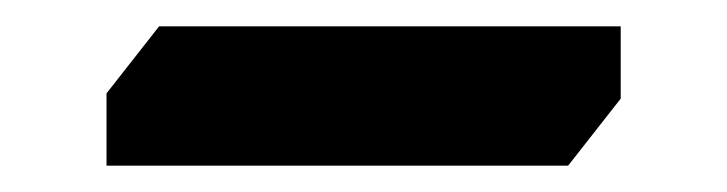

<svg xmlns="http://www.w3.org/2000/svg" viewBox="-20 -385 553 146"><path d="M61 -314 101 -365H452V-310L412 -259H61Z"/></svg>

Font: Inknut Antiqua
Style: Bold
Weight: 700
Designer: Claus Eggers Sørensen
Foundry: Claus Eggers Sørensen
Version: Version 1.003; ttfautohint (v1.8.2) -l 8 -r 50 -G 200 -x 14 